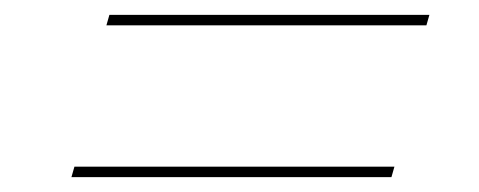

<svg xmlns="http://www.w3.org/2000/svg" viewBox="-20 -442 644 258"><path d="M557 -422 553 -408H123L127 -422ZM510 -218 506 -204H76L80 -218Z"/></svg>

Font: Kantumruy Pro Thin
Style: Italic
Weight: 250
Italic angle: -13°
Version: Version 1.002